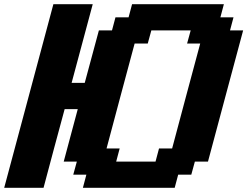

<svg xmlns="http://www.w3.org/2000/svg" viewBox="-20 -895 1179 915"><path d="M375 0H812.5L829.1 -62.5H891.6L908.7 -125H971.2Q999 -229.5 1054.9 -437.7Q1110.8 -646 1138.7 -750H1076.2L1092.8 -812.5H1030.3L1046.9 -875H609.4L592.8 -812.5H530.3L513.7 -750H451.2Q439.9 -708.5 417.5 -625Q395 -541.5 383.8 -500H321.3Q338.4 -562.5 371.6 -687.5Q404.8 -812.5 421.9 -875H234.4Q195.3 -729 117.2 -437.5Q39.1 -146 0 0H187.5Q204.1 -62.5 237.5 -187.5Q271 -312.5 288.1 -375H350.6Q339.4 -333 317.1 -250Q294.9 -167 283.7 -125H346.2L329.1 -62.5H391.6ZM721.2 -125H533.7L550.3 -187.5H487.8Q509.8 -270.5 554.4 -437.3Q599.1 -604 621.6 -687.5H684.1L701.2 -750H888.7L871.6 -687.5H934.1Q911.6 -604 866.9 -437.3Q822.3 -270.5 800.3 -187.5H737.8Z"/></svg>

Font: Faithful 32x
Style: SemiboldOblique
Weight: 400
Foundry: Faithful Resource Pack
Version: Version 1.0; January 27, 2023